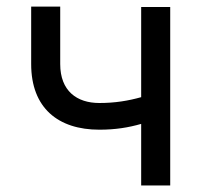

<svg xmlns="http://www.w3.org/2000/svg" viewBox="-20 -567 615 587"><path d="M500.4 -545.5H411.6V-269.9C372.2 -258.9 332 -252.1 283.7 -252.1C214.8 -252.1 164.1 -289.1 164.1 -371.1V-546.9H75.3V-371.1C75.3 -236.9 157.7 -170.5 283.7 -170.5C333.5 -170.5 373.2 -177.2 411.6 -188.2V0H500.4Z"/></svg>

Font: Margiela Sans Text
Style: Regular
Weight: 400
Designer: Stefan Endress, Andreas Faust
Version: Version 1.100;FEAKit 1.0